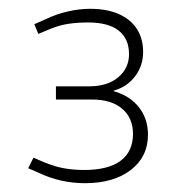

<svg xmlns="http://www.w3.org/2000/svg" viewBox="-20 -831 422 436"><path d="M173 -415Q145 -415 118.5 -421Q92 -427 67 -439L44 -449L56 -473L79 -463Q106 -452 127.5 -448.5Q149 -445 171 -445Q226 -445 254 -466Q282 -487 282 -527Q282 -563 257.5 -584Q233 -605 189 -605H107V-635H183Q224 -635 248.5 -655.5Q273 -676 273 -708Q273 -743 249.5 -761.5Q226 -780 180 -780Q156 -780 136 -777Q116 -774 96 -766L67 -754L58 -776L85 -788Q108 -799 134 -805Q160 -811 185 -811Q223 -811 250 -799Q277 -787 291 -765Q305 -743 305 -713Q305 -682 287 -658Q269 -634 238 -625V-624Q274 -614 295 -588Q316 -562 316 -525Q316 -475 277 -445Q238 -415 173 -415Z"/></svg>

Font: REM Thin
Style: Regular
Weight: 250
Designer: Octavio Pardo
Foundry: Ashler Design
Version: Version 1.005;gftools[0.9.28]